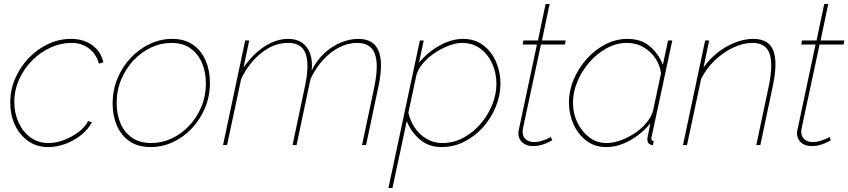

<svg xmlns="http://www.w3.org/2000/svg" viewBox="-20 -720 4211 953"><path d="M219 10Q163 10 120.5 -19.5Q78 -49 54.5 -99Q31 -149 31 -210Q31 -275 56 -332Q81 -389 123.5 -433Q166 -477 220 -502Q274 -527 332 -527Q394 -527 437 -496.5Q480 -466 493 -411L471 -404Q458 -452 421.5 -479.5Q385 -507 335 -507Q281 -507 230 -483.5Q179 -460 139 -419.5Q99 -379 75 -326Q51 -273 51 -214Q51 -158 72.5 -111.5Q94 -65 132 -37.5Q170 -10 220 -10Q259 -10 299 -25.5Q339 -41 371.5 -66Q404 -91 417 -119L436 -113Q418 -78 383 -50Q348 -22 305 -6Q262 10 219 10Z M728 10Q665 10 623 -19Q581 -48 560 -97Q539 -146 539 -205Q539 -273 563.5 -331.5Q588 -390 630 -434Q672 -478 725 -502.5Q778 -527 834 -527Q897 -527 938.5 -497.5Q980 -468 1001 -419Q1022 -370 1022 -310Q1022 -243 998 -185Q974 -127 932.5 -83Q891 -39 838 -14.5Q785 10 728 10ZM731 -10Q783 -10 831.5 -32.5Q880 -55 918.5 -95.5Q957 -136 979.5 -190Q1002 -244 1002 -306Q1002 -361 983 -406.5Q964 -452 926 -479.5Q888 -507 830 -507Q778 -507 729.5 -484Q681 -461 642.5 -420Q604 -379 581.5 -325Q559 -271 559 -208Q559 -153 578 -108Q597 -63 635.5 -36.5Q674 -10 731 -10Z M1197 -519H1217L1189 -385Q1236 -453 1294 -490Q1352 -527 1410 -527Q1451 -527 1478.5 -508.5Q1506 -490 1519 -455Q1532 -420 1527 -370Q1552 -421 1590 -456Q1628 -491 1672 -509Q1716 -527 1758 -527Q1796 -527 1821 -512.5Q1846 -498 1858.5 -469Q1871 -440 1871 -396Q1871 -374 1868 -347Q1865 -320 1858 -289L1797 0H1777L1838 -289Q1850 -348 1850 -390Q1850 -449 1826 -478Q1802 -507 1752 -507Q1707 -507 1663 -484.5Q1619 -462 1582.5 -421.5Q1546 -381 1521 -327L1452 0H1432L1493 -289Q1500 -320 1503 -346Q1506 -372 1506 -393Q1506 -451 1482.5 -479Q1459 -507 1409 -507Q1340 -507 1277.5 -457.5Q1215 -408 1177 -328L1107 0H1087Z M2064 -519H2083L2060 -409Q2102 -461 2162 -494Q2222 -527 2278 -527Q2337 -527 2378.5 -495.5Q2420 -464 2442 -413.5Q2464 -363 2464 -306Q2464 -247 2441 -190.5Q2418 -134 2378 -89Q2338 -44 2285 -17Q2232 10 2172 10Q2107 10 2063 -28.5Q2019 -67 1999 -119L1928 213H1908ZM2176 -10Q2231 -10 2279.5 -36Q2328 -62 2365 -105Q2402 -148 2423 -200Q2444 -252 2444 -304Q2444 -358 2423 -404.5Q2402 -451 2363.5 -479Q2325 -507 2273 -507Q2245 -507 2209.5 -494Q2174 -481 2140 -458.5Q2106 -436 2081 -407.5Q2056 -379 2047 -348L2007 -161Q2016 -119 2039.5 -85Q2063 -51 2098 -30.5Q2133 -10 2176 -10Z M2553 -58Q2553 -62 2553.5 -66.5Q2554 -71 2555 -75L2645 -499H2574L2578 -519H2650L2688 -700H2708L2670 -519H2788L2784 -499H2665L2585 -126Q2579 -98 2576.5 -85.5Q2574 -73 2574 -66Q2574 -41 2590.5 -28Q2607 -15 2629 -15Q2651 -15 2669.5 -21Q2688 -27 2700.5 -33Q2713 -39 2714 -40L2721 -24Q2721 -24 2707.5 -16.5Q2694 -9 2672 -2Q2650 5 2624 5Q2593 5 2573 -12.5Q2553 -30 2553 -58Z M2989 10Q2932 10 2890.5 -21.5Q2849 -53 2826.5 -103.5Q2804 -154 2804 -210Q2804 -270 2828 -326.5Q2852 -383 2893 -428.5Q2934 -474 2986 -500.5Q3038 -527 3094 -527Q3164 -527 3207.5 -488.5Q3251 -450 3270 -398L3296 -519H3317L3215 -44Q3214 -42 3213.5 -38.5Q3213 -35 3213 -32Q3213 -20 3225 -20L3221 0Q3219 0 3216.5 0Q3214 0 3212 -1Q3202 -4 3197.5 -11Q3193 -18 3193 -29Q3193 -32 3194 -37Q3195 -42 3198 -57.5Q3201 -73 3208 -108Q3166 -56 3107 -23Q3048 10 2989 10ZM2991 -10Q3023 -10 3059.5 -23Q3096 -36 3129.5 -58Q3163 -80 3187.5 -109Q3212 -138 3221 -169L3261 -356Q3256 -396 3233.5 -430Q3211 -464 3174.5 -485.5Q3138 -507 3091 -507Q3039 -507 2991 -480.5Q2943 -454 2905.5 -411Q2868 -368 2846 -315.5Q2824 -263 2824 -210Q2824 -157 2846 -111.5Q2868 -66 2905.5 -38Q2943 -10 2991 -10Z M3480 -519H3500L3472 -385Q3501 -427 3542 -459Q3583 -491 3629 -509Q3675 -527 3719 -527Q3756 -527 3780.5 -513.5Q3805 -500 3817 -472Q3829 -444 3829 -401Q3829 -377 3825.5 -349Q3822 -321 3815 -289L3754 0H3734L3795 -289Q3802 -321 3805 -347.5Q3808 -374 3808 -396Q3808 -453 3785 -480Q3762 -507 3715 -507Q3668 -507 3618.5 -483.5Q3569 -460 3527 -419.5Q3485 -379 3460 -328L3390 0H3370Z M3936 -58Q3936 -62 3936.5 -66.5Q3937 -71 3938 -75L4028 -499H3957L3961 -519H4033L4071 -700H4091L4053 -519H4171L4167 -499H4048L3968 -126Q3962 -98 3959.5 -85.5Q3957 -73 3957 -66Q3957 -41 3973.5 -28Q3990 -15 4012 -15Q4034 -15 4052.5 -21Q4071 -27 4083.5 -33Q4096 -39 4097 -40L4104 -24Q4104 -24 4090.5 -16.5Q4077 -9 4055 -2Q4033 5 4007 5Q3976 5 3956 -12.5Q3936 -30 3936 -58Z"/></svg>

Font: Raleway Thin Thin
Style: Italic
Weight: 250
Italic angle: -12°
Version: Version 4.026